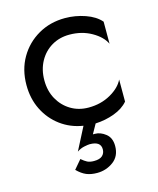

<svg xmlns="http://www.w3.org/2000/svg" viewBox="-106 -545 690 840"><g transform="rotate(-15 239.0 -124.5)"><path d="M111 -230Q111 -182 131.5 -145Q152 -108 187.5 -86.5Q223 -65 268 -65Q324 -65 368 -90Q412 -115 428 -149V-49Q405 -22 364.5 -7Q324 8 279 10L255 53H264Q289 53 312.5 71.5Q336 90 336 127Q336 173 303.5 197Q271 221 230 221Q202 221 181.5 212.5Q161 204 140 183L174 143Q188 155 199.5 161Q211 167 230 167Q256 167 268 156Q280 145 280 127Q280 91 230 91Q223 91 205.5 94.5Q188 98 172 109L225 6Q168 -3 124 -35.5Q80 -68 55 -118Q30 -168 30 -230Q30 -300 61.5 -354Q93 -408 147 -439Q201 -470 268 -470Q315 -470 359.5 -454.5Q404 -439 428 -411V-311Q412 -345 368 -370Q324 -395 268 -395Q223 -395 187.5 -374Q152 -353 131.5 -315.5Q111 -278 111 -230Z"/></g></svg>

Font: Jost
Style: Regular
Weight: 400
Version: Version 3.500